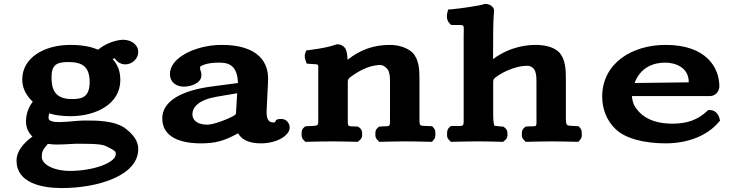

<svg xmlns="http://www.w3.org/2000/svg" viewBox="-20 -718 3740 975"><path d="M344.2 -215C260.5 -215 241.6 -262.5 241.6 -323.6C241.6 -385.3 263 -403 326.9 -403C402.6 -403 435.2 -375.5 435.2 -300.6C435.2 -220.9 391.6 -215 344.2 -215ZM265.8 16C310.2 16 347.9 12 363.8 12C433.5 12 490.9 11.4 518.3 24C569.3 49.1 568 52.4 568 65C568 107 458 150 332.7 150C261.4 150 192.1 120.9 192.1 78C192.1 53.3 196.6 42.3 223.2 12.5C235.1 14.3 252 16 265.8 16ZM682 -454C682 -492.1 645.2 -516 606 -516C576.3 -516 531.2 -503 492 -476.4C486.9 -472.9 484 -470.8 478 -465.8C451.4 -477.2 406.6 -490 338.4 -490C202.5 -490 93 -423.8 93 -314.8C93 -262.9 119 -227.8 146.5 -201.3C121.9 -171.4 112 -133.3 112 -100.8C112 -70.5 123.6 -45.1 144.7 -24.4C99.4 8.5 64 49.1 64 98C64 210.8 191.4 237 293.5 237C475.3 237 682 174.9 682 39C682 -4.6 654.8 -35.5 619.6 -63.6C564.5 -107.6 462.4 -106 413.3 -106C386.5 -106 354.4 -103 321.1 -99.9C302 -99 285.7 -98 282 -98C248.9 -98 226.6 -103.1 226.6 -118.7C226.6 -127.3 227.1 -134.5 229.7 -142.4C261.1 -132.4 297.5 -128 337.3 -128C471.5 -128 591 -192.2 591 -311.2C591 -355.5 578.7 -387.9 551.9 -418.2C555.6 -420 561.1 -421.8 562.4 -422.1C562.6 -422 562.9 -421.8 563.7 -420.9C572.1 -406.5 591.6 -391.1 616 -391.1C651.7 -391.1 682 -420.1 682 -454Z M1178.3 -142.3C1178 -138.3 1177.2 -136.5 1168 -130.7C1133.1 -111 1064 -85 1033.4 -85C972.3 -85 957.1 -115.7 957.1 -137C957.1 -176 992.3 -212.2 1083.3 -227.4L1184.4 -244.4ZM1304.8 10C1387.6 10 1451 -30.9 1451 -70C1451 -92.9 1433.6 -114 1409 -114C1365.5 -114 1388.2 -96 1370 -96C1344.6 -96 1333.7 -110.8 1333.8 -149.4C1333.8 -151.9 1333.8 -154.5 1334 -157.1L1341 -299.8C1350.9 -441.2 1239.8 -484.2 1132.7 -489.3C1123.1 -489.8 1113.6 -490 1104.1 -490C1086.7 -490 1069.3 -488.8 1052.2 -486.5C947.2 -472.7 843 -417.9 843 -342C843 -297.4 879.3 -278 913 -278C950.9 -278 1002.7 -296.3 1002.7 -335C1002.7 -346.2 1001.5 -352.7 996.7 -364.2C996.4 -365.8 995.8 -370.9 995.8 -378C995.8 -379.6 1014.1 -395.5 1068.8 -399.2C1076.9 -399.7 1085 -400 1092.7 -400C1138.4 -400 1185.3 -389.2 1188.4 -296.4L1052.6 -278.5C891.9 -256.6 804 -200 804 -116.6C804 -22.7 894.4 10 999.2 10C1072.4 10 1116.7 -1.4 1187 -40.1C1187.9 -40.6 1188.3 -40.8 1189.2 -41.4C1205.2 -10.4 1242.5 10 1304.8 10Z M1734.5 -470.4C1731 -477.2 1716.6 -493 1695.3 -493H1690L1685 -491.3C1656.6 -481.4 1619 -472.7 1550.8 -463.8L1535.3 -461.8L1530.4 -448.4C1524.5 -432.6 1528.7 -418.9 1532.4 -408.9L1537.5 -394.9L1553.8 -393.6C1602.9 -389.5 1596.1 -398.4 1596.1 -354.7V-136.6C1596.1 -69.4 1603.5 -82.1 1538.9 -77L1529.8 -76.3L1523.4 -70.5C1510.2 -58.6 1511.5 -45.9 1511.6 -37.2C1511.7 -28.8 1510.7 -16.8 1523.4 -5.3L1531 2.3L1541.7 2C1582.7 1 1621.5 0 1668.3 0C1711.7 0 1737.2 1 1784.9 2L1797 2.2L1805.6 -5.3C1821 -17.4 1819.2 -30.5 1818.9 -39.4C1818.6 -47.3 1819.4 -58.5 1805.6 -69.3L1798.4 -74.9L1788.4 -75.7C1742 -79.3 1746.1 -65 1746.1 -134.2V-303.1C1746.1 -314.3 1750 -318.2 1757.5 -325C1775.5 -338.6 1797.5 -353.2 1821 -364.6C1850.2 -378.8 1881.4 -388 1912 -388C1920.6 -388 1935.1 -382.3 1947.9 -366.5C1956.2 -356.2 1960.5 -335.7 1960.5 -310.2V-134.3C1960.5 -65.8 1964.8 -79.5 1916.1 -75.8L1904.5 -75L1897.1 -68C1884.7 -56.3 1886.3 -45.8 1886.3 -37.5C1886.3 -29.2 1884.7 -18.7 1897.1 -7L1905.8 2.3L1919.4 2C1967.1 1 1992.6 0 2037.2 0C2081.7 0 2118.4 1 2161.5 2L2173.6 2.3L2181.3 -7C2192.7 -19.4 2191 -30.8 2190.8 -39.7C2190.7 -47.8 2191.9 -58 2181.3 -69.5L2174.4 -77L2163.6 -77.6C2104.6 -81 2110.1 -69.4 2110.1 -137.5V-315.1C2110.1 -364.8 2108.2 -416.8 2073.7 -451.7C2047.1 -475.7 2006 -490 1959.4 -490C1877.7 -490 1808.7 -465 1744.9 -414.5C1743.5 -440.4 1741.1 -457.6 1734.5 -470.4Z M2495.8 -324.5C2510.3 -335.6 2531 -348.3 2553.4 -358.5C2586.9 -373.7 2624.9 -384 2659.1 -384C2669.9 -384 2684.8 -378.1 2693.7 -364.3C2701.1 -352.8 2704.2 -332.1 2704.2 -306.3V-130.6C2704.2 -64 2710.3 -79.6 2659.8 -75.8L2648.3 -74.9L2640.9 -67.9C2628.9 -56.7 2630.3 -46.7 2630.1 -38.8C2630 -30.2 2628 -19.1 2640.9 -7L2649.6 2.3L2663.3 2C2703 1 2744.2 0 2781.9 0C2817.1 0 2862 1 2905 2L2917.1 2.3L2924.8 -7C2936.9 -20.2 2934.7 -32.9 2934.2 -42.5C2933.8 -49.9 2934.6 -58.9 2924.8 -69.5L2918.1 -76.8L2907.7 -77.6C2852.9 -81.8 2853.6 -70.4 2853.6 -133.9V-315.1C2853.6 -365.1 2851.6 -414.6 2821.5 -450.3C2795.2 -478.8 2746.6 -490 2701.9 -490C2641.5 -490 2578.7 -475.2 2521.4 -442.5C2508.3 -435 2497.6 -428.1 2483.8 -417.8L2484.5 -557.9C2484.9 -622.4 2488.9 -660.7 2488.9 -660.7L2489 -661.9V-663C2489 -686.3 2463.3 -698 2446.2 -698H2440.8L2435.8 -696.2C2416.1 -689.2 2310.9 -673.7 2273.7 -670.9L2255.7 -669.6L2251.3 -652.1C2247.6 -637 2247.4 -614.8 2263.9 -598.3L2270.9 -591.3L2280.9 -591C2345.2 -589.2 2334.6 -602 2334.6 -534V-134.8C2334.6 -66.8 2340.4 -79.8 2279 -78.1L2269.1 -77.8L2262.1 -71.4C2250.4 -60.7 2250.8 -49.8 2250.4 -42C2249.9 -32.5 2248 -18.2 2262.1 -5.3L2269.7 2.3L2280.4 2C2319.5 1 2361 0 2407.9 0C2451.4 0 2489 1 2522.8 2L2535 2.3L2543.6 -5.3C2559 -17.4 2557.2 -30.5 2556.9 -39.4C2556.6 -47.3 2557.4 -58.4 2543.6 -69.2L2536.3 -75L2525.9 -75.6C2499.9 -77.2 2490.8 -79.8 2490.8 -79.8C2490.8 -79.8 2484.5 -91.2 2484.5 -130.5L2484.5 -302.6C2484.5 -314.1 2488.5 -318.2 2495.8 -324.5Z M3357.9 -400C3405.7 -400 3477.6 -378.1 3477.6 -301C3477.6 -300.9 3477.6 -300.7 3477.4 -299.9L3202.4 -296.5C3233 -377.6 3299.9 -400 3357.9 -400ZM3577 -159.7 3569.1 -152.4C3525.4 -112.5 3474.8 -90 3395.1 -90C3327.2 -90 3268 -105.9 3226.2 -148.6C3203.4 -174 3192.5 -190.9 3189 -230H3584C3618.8 -230 3633 -260.7 3633 -279.3C3633 -374.5 3566.9 -490 3360.2 -490C3186.8 -490 3038 -394.9 3038 -227.3C3038 -166.1 3059.8 -105.9 3106.9 -61.6C3155.8 -14.4 3252.7 10 3360.2 10C3477.3 10 3572.7 -31.6 3627.9 -95.7L3636.6 -105.7L3633.1 -118.6C3629.4 -132.1 3617.5 -157 3587.7 -158.9Z"/></svg>

Font: Linux Libertine Mono O 
Style: Mono Bold
Weight: 400
Designer: Philipp H. Poll
Foundry: Philipp H. Poll
Version: Version 5.1.7